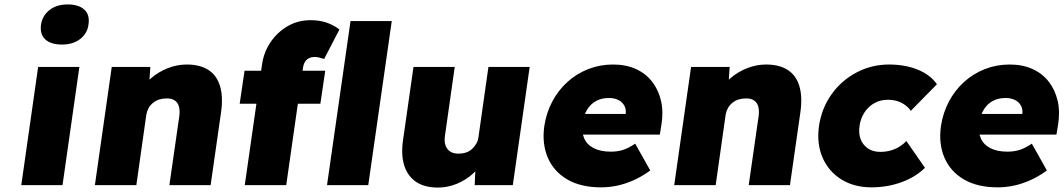

<svg xmlns="http://www.w3.org/2000/svg" viewBox="-20 -835 4797 866"><path d="M76 0 152 -533H338L262 0ZM260 -634Q209 -634 184 -657.5Q159 -681 165 -724Q171 -764 203 -789.5Q235 -815 285 -815Q335 -815 360.5 -791.5Q386 -768 379 -724Q374 -684 341.5 -659Q309 -634 260 -634Z M408 0 484 -533H658L651 -425L611 -413Q626 -451 659.5 -480.5Q693 -510 735.5 -527Q778 -544 822 -544Q882 -544 920 -519.5Q958 -495 972.5 -446.5Q987 -398 977 -328L930 0H744L789 -313Q792 -339 786.5 -356.5Q781 -374 766.5 -383Q752 -392 730 -391Q713 -391 697.5 -386Q682 -381 669.5 -370.5Q657 -360 650 -347Q643 -334 640 -318L595 0H502Q468 0 444.5 0Q421 0 408 0Z M1084 0 1162 -545Q1170 -600 1200.5 -645Q1231 -690 1277.5 -717Q1324 -744 1381 -744Q1421 -744 1453 -733Q1485 -722 1511 -702L1442 -569Q1430 -573 1419.5 -575.5Q1409 -578 1401 -578Q1384 -578 1372.5 -572Q1361 -566 1354.5 -554Q1348 -542 1346 -525L1271 0H1178Q1144 0 1120.5 0Q1097 0 1084 0ZM1061 -367 1083 -516H1447L1425 -367ZM1455 0 1561 -740H1747L1641 0Z M1955 11Q1895 11 1857 -14.5Q1819 -40 1803.5 -88Q1788 -136 1798 -204L1845 -533H2031L1987 -223Q1983 -197 1989.5 -179Q1996 -161 2010.5 -151.5Q2025 -142 2048 -142Q2066 -142 2081.5 -147Q2097 -152 2108.5 -162.5Q2120 -173 2128 -186.5Q2136 -200 2138 -216L2183 -533H2369L2293 0H2121L2126 -108L2163 -120Q2147 -83 2114.5 -53Q2082 -23 2040.5 -6Q1999 11 1955 11Z M2691 10Q2600 10 2539 -25.5Q2478 -61 2451 -123.5Q2424 -186 2435 -266Q2444 -326 2471 -377Q2498 -428 2539.5 -465.5Q2581 -503 2633.5 -523.5Q2686 -544 2745 -544Q2803 -544 2847.5 -524Q2892 -504 2921 -467Q2950 -430 2961.5 -380Q2973 -330 2963 -270L2956 -228H2536L2526 -321H2820L2799 -301L2802 -320Q2805 -342 2796 -358.5Q2787 -375 2769 -384Q2751 -393 2727 -393Q2693 -393 2668.5 -379.5Q2644 -366 2628.5 -341Q2613 -316 2608 -281Q2602 -241 2614.5 -212Q2627 -183 2657.5 -167Q2688 -151 2735 -151Q2766 -151 2790.5 -159Q2815 -167 2845 -187L2913 -66Q2874 -38 2836.5 -21.5Q2799 -5 2763 2.5Q2727 10 2691 10Z M3021 0 3097 -533H3271L3264 -425L3224 -413Q3239 -451 3272.5 -480.5Q3306 -510 3348.5 -527Q3391 -544 3435 -544Q3495 -544 3533 -519.5Q3571 -495 3585.5 -446.5Q3600 -398 3590 -328L3543 0H3357L3402 -313Q3405 -339 3399.5 -356.5Q3394 -374 3379.5 -383Q3365 -392 3343 -391Q3326 -391 3310.5 -386Q3295 -381 3282.5 -370.5Q3270 -360 3263 -347Q3256 -334 3253 -318L3208 0H3115Q3081 0 3057.5 0Q3034 0 3021 0Z M3911 10Q3832 10 3774.5 -26Q3717 -62 3690 -124.5Q3663 -187 3674 -267Q3686 -347 3730.5 -409.5Q3775 -472 3843 -508Q3911 -544 3990 -544Q4062 -544 4119 -521Q4176 -498 4206 -455L4088 -335Q4079 -349 4063.5 -360.5Q4048 -372 4028.5 -378.5Q4009 -385 3984 -385Q3951 -385 3924 -370Q3897 -355 3879.5 -328.5Q3862 -302 3857 -268Q3852 -234 3861.5 -208Q3871 -182 3894 -166Q3917 -150 3950 -150Q3975 -150 3996.5 -156Q4018 -162 4036 -173Q4054 -184 4068 -199L4152 -78Q4109 -36 4045.5 -13Q3982 10 3911 10Z M4480 10Q4389 10 4328 -25.5Q4267 -61 4240 -123.5Q4213 -186 4224 -266Q4233 -326 4260 -377Q4287 -428 4328.5 -465.5Q4370 -503 4422.5 -523.5Q4475 -544 4534 -544Q4592 -544 4636.5 -524Q4681 -504 4710 -467Q4739 -430 4750.5 -380Q4762 -330 4752 -270L4745 -228H4325L4315 -321H4609L4588 -301L4591 -320Q4594 -342 4585 -358.5Q4576 -375 4558 -384Q4540 -393 4516 -393Q4482 -393 4457.5 -379.5Q4433 -366 4417.5 -341Q4402 -316 4397 -281Q4391 -241 4403.5 -212Q4416 -183 4446.5 -167Q4477 -151 4524 -151Q4555 -151 4579.5 -159Q4604 -167 4634 -187L4702 -66Q4663 -38 4625.5 -21.5Q4588 -5 4552 2.5Q4516 10 4480 10Z"/></svg>

Font: Lexend ExtBd
Style: Italic
Weight: 800
Italic angle: -8.13011°
Designer: Bonnie Shaver-Troup, Thomas Jockin
Foundry: Lexend
Version: Version 1.007